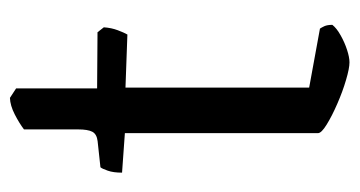

<svg xmlns="http://www.w3.org/2000/svg" viewBox="-186 -528 714 381"><g transform="rotate(-90 170.5 -337.0)"><path d="M237.7 0Q226 0 203 -6.8Q180 -13.5 155.8 -24.1Q131.5 -34.6 114.4 -45.2Q97.3 -55.7 97.3 -62.5V-445.7L18.9 -451.3Q18.9 -468.6 22.8 -479.6Q26.6 -490.7 29.6 -494.2L81.4 -499.8Q95.5 -501.5 100.1 -510.4Q104.7 -519.3 104.7 -538.4V-645.9Q116.6 -655 134.4 -664.2Q152.2 -673.3 167.3 -673.8L186.1 -661.5V-500.8L297.5 -500L307.3 -487.5Q306.3 -472.4 301.5 -459.8Q296.8 -447.3 293 -440.7L187.7 -444.5V-80L304.7 -58.6Q306.7 -55.8 309.5 -49.9Q312.2 -44 312.2 -34Q305.5 -25.4 291.3 -17.5Q277.1 -9.5 262.5 -4.8Q247.8 0 237.7 0Z"/></g></svg>

Font: Texturina Medium
Style: Regular
Weight: 500
Designer: Guillermo Torres Carreño
Foundry: Omnibus-Type
Version: Version 1.003